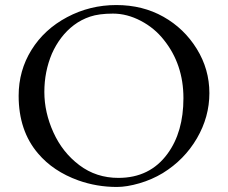

<svg xmlns="http://www.w3.org/2000/svg" viewBox="-20 -729 904 762"><path d="M444 13Q364 13 291 -13Q191 -49 131 -120Q54 -210 54 -349Q54 -449 105 -531Q156 -613 246.5 -661Q337 -709 441.5 -709Q546 -709 628.5 -662.5Q711 -616 761 -535Q811 -454 811 -359.5Q811 -265 761.5 -180Q712 -95 626 -42Q583 -16 533 -1.5Q483 13 444 13ZM450 -23Q575 -23 645 -119Q708 -205 708 -339.5Q708 -474 630 -571Q593 -618 538.5 -646.5Q484 -675 428.5 -675Q373 -675 337.5 -663Q302 -651 273.5 -629.5Q245 -608 223 -579Q201 -550 186 -516Q156 -445 156 -364Q156 -283 192 -203.5Q228 -124 295 -73.5Q362 -23 450 -23Z"/></svg>

Font: Cardo
Style: Regular
Weight: 400
Designer: David J. Perry
Foundry: David J. Perry
Version: Version 1.0451